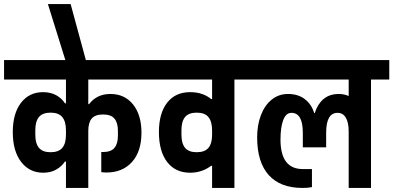

<svg xmlns="http://www.w3.org/2000/svg" viewBox="-30 -926 1938 946"><path d="M409 -413Q447 -463 514 -463Q584 -463 625.5 -411.5Q667 -360 667 -272Q667 -180 620.5 -128Q574 -76 494 -76Q483 -76 469 -78V-177H478Q517 -177 534 -197.5Q551 -218 551 -258V-281Q551 -321 534 -341.5Q517 -362 478 -362Q439 -362 422 -342Q405 -322 405 -281V0H295V-130H290Q274 -106 247 -90.5Q220 -75 183 -75Q115 -75 74 -128.5Q33 -182 33 -275Q33 -367 73.5 -419.5Q114 -472 182 -472Q220 -472 247.5 -456.5Q275 -441 290 -417H295V-534H-10V-630H730V-534H405V-413ZM295 -283Q295 -327 277 -349Q259 -371 219 -371Q180 -371 162 -349.5Q144 -328 144 -285V-262Q144 -219 162 -197.5Q180 -176 219 -176Q259 -176 277 -197.5Q295 -219 295 -262Z M403 -630V-534H283V-630H292L206 -906H318L393 -630Z M1215 -534H1125V0H1015V-109H1010Q965 -75 907 -75Q834 -75 793.5 -128Q753 -181 753 -275Q753 -368 793.5 -420Q834 -472 907 -472Q940 -472 966.5 -462.5Q993 -453 1010 -438H1015V-534H710V-630H1215ZM1015 -262V-283Q1015 -327 997 -349Q979 -371 939 -371Q900 -371 882 -349.5Q864 -328 864 -285V-262Q864 -219 882 -197.5Q900 -176 939 -176Q979 -176 997 -197.5Q1015 -219 1015 -262Z M1888 -534H1798V0H1688V-279Q1688 -322 1674 -346Q1660 -370 1633 -370Q1577 -370 1577 -272V-200H1462V-272Q1462 -370 1406 -370Q1379 -370 1365.5 -334.5Q1352 -299 1352 -238Q1352 -93 1462 -93H1507V-4Q1487 0 1461 0Q1351 0 1294 -63.5Q1237 -127 1237 -249Q1237 -310 1255.5 -358.5Q1274 -407 1308.5 -435Q1343 -463 1389 -463Q1439 -463 1472 -437.5Q1505 -412 1518 -369H1521Q1534 -412 1563.5 -437.5Q1593 -463 1640 -463Q1665 -463 1688 -453V-534H1195V-630H1888Z"/></svg>

Font: Pragati Narrow
Style: Bold
Weight: 700
Designer: Hector Gatti, Marcela Romero, Pablo Cosgaya and Nicolas Silva
Foundry: Omnibus-Type
Version: Version 1.010; ttfautohint (v1.3)